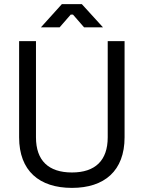

<svg xmlns="http://www.w3.org/2000/svg" viewBox="-20 -900 699 934"><path d="M389 -767H481L378 -880H281L179 -767H270L324 -829H335ZM73 -700V-232C73 -69 171 14 330 14C488 14 586 -69 586 -232V-700H504V-232C504 -119 443 -61 330 -61C216 -61 155 -119 155 -232V-700Z"/></svg>

Font: Space Text
Style: Regular
Weight: 400
Designer: Florian Karsten (Space Text), Colophon Foundry (Space Mono)
Foundry: Florian Karsten
Version: Version 1.003;PS 001.003;hotconv 1.0.88;makeotf.lib2.5.64775